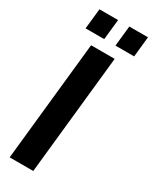

<svg xmlns="http://www.w3.org/2000/svg" viewBox="-256 -1072 897 1128"><g transform="rotate(30 192.5 -508.5)"><path d="M41 -879.4 55.7 -1017.1H182.1L167.5 -879.4ZM243.7 -879.4 258.3 -1017.1H384.8L370.6 -879.4ZM33.7 0 118.7 -809.6H278.8L193.8 0Z"/></g></svg>

Font: Oswald
Style: Demi-Bold
Weight: 600
Designer: Vernon Adams
Foundry: Vernon Adams
Version: 3.0; ttfautohint (v0.94.23-7a4d-dirty) -l 8 -r 50 -G 200 -x 